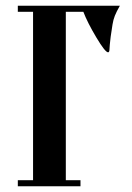

<svg xmlns="http://www.w3.org/2000/svg" viewBox="-20 -648 460 668"><path d="M270 -607H209V-21H260V0H42V-21H95V-607H42V-628H397Q385 -607 379.5 -593Q374 -579 371.5 -563Q369 -547 365 -520Q363 -503 362 -492.5Q361 -482 361 -478Q361 -466 356 -466Q346 -466 315 -518Q284 -570 270 -607Z"/></svg>

Font: Pochaevsk
Style: Regular
Weight: 400
Version: Version 1.210; ttfautohint (v1.8.4.7-5d5b)